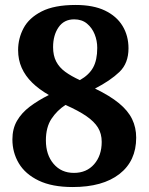

<svg xmlns="http://www.w3.org/2000/svg" viewBox="-20 -744 599 774"><path d="M273 10Q190 10 136 -16Q82 -42 56 -85.5Q30 -129 30 -182Q30 -225 48.5 -257Q67 -289 100 -314Q133 -339 177 -361Q137 -384 109.5 -411Q82 -438 67.5 -470.5Q53 -503 53 -542Q53 -589 75 -630.5Q97 -672 148 -698Q199 -724 285 -724Q356 -724 403 -701.5Q450 -679 474 -639.5Q498 -600 498 -549Q498 -489 461.5 -454Q425 -419 363 -387Q423 -358 459.5 -328Q496 -298 512.5 -264Q529 -230 529 -189Q529 -95 461.5 -42.5Q394 10 273 10ZM278 -47Q329 -47 359.5 -82Q390 -117 390 -172Q390 -205 375 -229.5Q360 -254 328 -276Q296 -298 244 -321Q210 -299 187.5 -265Q165 -231 165 -178Q165 -120 196 -83.5Q227 -47 278 -47ZM302 -421Q339 -442 355.5 -472Q372 -502 372 -551Q372 -580 361.5 -606Q351 -632 330.5 -649Q310 -666 279 -666Q238 -666 216 -634Q194 -602 194 -554Q194 -520 206.5 -496Q219 -472 243 -454.5Q267 -437 302 -421Z"/></svg>

Font: Noto Serif Gujarati
Style: Regular
Weight: 400
Designer: Universal Thirst, Indian Type Foundry and the Monotype Design Team
Foundry: Monotype Imaging Inc.
Version: Version 2.102